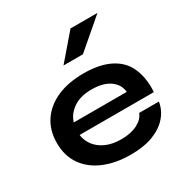

<svg xmlns="http://www.w3.org/2000/svg" viewBox="-175 -904 1027 1061"><g transform="rotate(-30 339.0 -373.5)"><path d="M513 -165H639Q631 -114 596.5 -74Q562 -34 503 -11Q444 12 359 12Q264 12 191 -18.5Q118 -49 77 -107Q36 -165 36 -247Q36 -329 76 -387.5Q116 -446 187.5 -477Q259 -508 355 -508Q453 -508 518 -477Q583 -446 612.5 -388Q642 -330 642 -250Q642 -237 641 -224H167Q172 -186 195.5 -155Q219 -124 259.5 -106Q300 -88 356 -88Q418 -88 459.5 -109.5Q501 -131 513 -165ZM349 -409Q277 -409 232 -377.5Q187 -346 174 -300H512Q507 -350 464.5 -379.5Q422 -409 349 -409ZM282 -601 418 -759H590L406 -601Z"/></g></svg>

Font: Syne Modified
Style: Bold
Weight: 700
Designer: Lucas Descroix
Foundry: Bonjour Monde
Version: Version 2.200